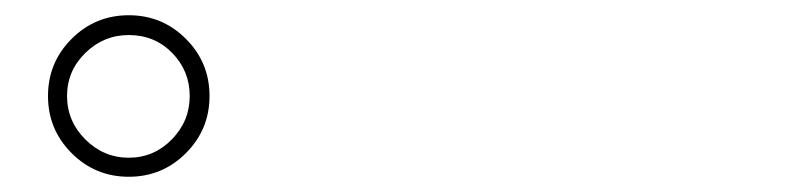

<svg xmlns="http://www.w3.org/2000/svg" viewBox="-20 -882 1040 252"><path d="M43 -756Q43 -800 74 -831Q105 -862 149 -862Q193 -862 224 -831Q255 -800 255 -756Q255 -712 224 -681Q193 -650 149 -650Q105 -650 74 -681Q43 -712 43 -756ZM149 -675Q182 -675 205.5 -699Q229 -723 229 -756Q229 -789 206 -812.5Q183 -836 149 -836Q116 -836 92 -812.5Q68 -789 68 -756Q68 -723 92 -699Q116 -675 149 -675Z"/></svg>

Font: LINE Seed JP_TTF Thin
Style: Regular
Weight: 250
Designer: LY Corporation & Fontrix & Fontworks
Version: Version 1.008